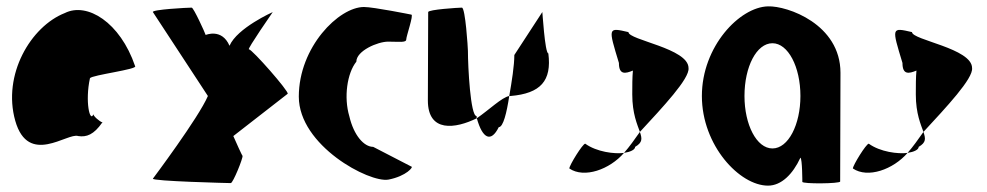

<svg xmlns="http://www.w3.org/2000/svg" viewBox="-20 -576 3106 604"><path d="M28 -196C69 -52 193 -160 226 -148C252 -144 275 -152 302 -191C294 -193 272 -212 274 -217C263 -188 247 -257 263 -330C269 -340 415 -358 405 -368C358 -506 254 -570 184 -535C77 -493 -13 -341 28 -196ZM274 -217C274 -217 274 -218 274 -218C274 -218 274 -217 274 -217ZM303 -192 302 -191C304 -191 304 -191 303 -190Z M461 -14C457 -6 700 0 706 0C713 0 745 -79 743 -86C743 -86 744 -80 714 -148L885 -281C890 -288 773 -421 763 -421C757 -421 838 -538 838 -538C838 -538 726 -488 702 -432C678 -488 627 -466 627 -466C625 -473 589 -552 583 -552C569 -552 457 -546 461 -538L634 -274C605 -206 461 -14 461 -14Z M920 -272C920 -118 1142 0 1202 -11C1259 -22 1282 -52 1274 -52L1154 -114C1125 -114 1093 -150 1079 -210C1061 -270 1072 -346 1101 -382C1101 -416 1168 -445 1201 -445C1235 -445 1258 -441 1258 -452C1258 -462 1282 -530 1274 -530C1274 -530 1155 -554 1125 -554C1046 -554 920 -428 920 -272Z M1326 -260C1326 -158 1413 -171 1480 -204C1479 -206 1480 -209 1479 -211C1460 -211 1452 -366 1452 -416C1452 -424 1444 -552 1433 -552C1423 -552 1327 -546 1327 -538C1327 -538 1326 -340 1326 -260ZM1480 -204C1498 -139 1525 -127 1549 -176C1563 -176 1574 -221 1582 -274C1559 -270 1518 -230 1480 -204ZM1582 -274H1586C1681 -282 1716 -322 1705 -408C1694 -408 1686 -546 1686 -538L1598 -403C1598 -370 1590 -319 1582 -274Z M1771 -46C1818 -14 1898 -43 1943 -95C1913 -91 1857 -98 1821 -124C1813 -124 1771 -56 1771 -46ZM1927 -378C1927 -340 1947 -344 1971 -354C1969 -333 1969 -306 1969 -279C1969 -218 1985 -184 1993 -161C2065 -239 2150 -329 2146 -362C2146 -424 1957 -450 1957 -475C1892 -490 1893 -490 1927 -378ZM1943 -95C1963 -98 1978 -105 1978 -114C2002 -128 2000 -140 1993 -161C1976 -137 1960 -114 1943 -95Z M2188 -274C2188 -118 2307 8 2396 8C2438 8 2474 -28 2498 -80C2504 -76 2504 -4 2504 -4C2504 3 2623 2 2623 -5L2624 -347C2624 -500 2457 -558 2396 -556C2307 -554 2188 -430 2188 -274ZM2322 -274C2322 -366 2360 -440 2410 -440C2459 -440 2498 -366 2498 -274C2498 -184 2460 -109 2410 -109C2360 -109 2322 -184 2322 -274Z M2663 -46C2710 -14 2790 -43 2835 -95C2805 -91 2749 -98 2713 -124C2705 -124 2663 -56 2663 -46ZM2819 -378C2819 -340 2839 -344 2863 -354C2861 -333 2861 -306 2861 -279C2861 -218 2877 -184 2885 -161C2957 -239 3042 -329 3038 -362C3038 -424 2849 -450 2849 -475C2784 -490 2785 -490 2819 -378ZM2835 -95C2855 -98 2870 -105 2870 -114C2894 -128 2892 -140 2885 -161C2868 -137 2852 -114 2835 -95Z"/></svg>

Font: Ampere
Style: SCUltCnd
Weight: 400
Version: Version 1